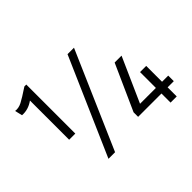

<svg xmlns="http://www.w3.org/2000/svg" viewBox="-125 -720 925 925"><g transform="rotate(-45 337.5 -257.5)"><path d="M20 -444 11 -482Q33 -479 55.5 -490.5Q78 -502 126 -534H139V-200H97V-467Q61 -441 20 -444ZM383 -497H427L211 -1H166ZM569 -43H410V-74L515 -308H562L461 -81H569V-189H611V-81H653V-43H611V19H569Z"/></g></svg>

Font: Bellota Light
Style: Regular
Weight: 300
Designer: Kemie Guaida
Foundry: Kemie Guaida
Version: Version 4.001